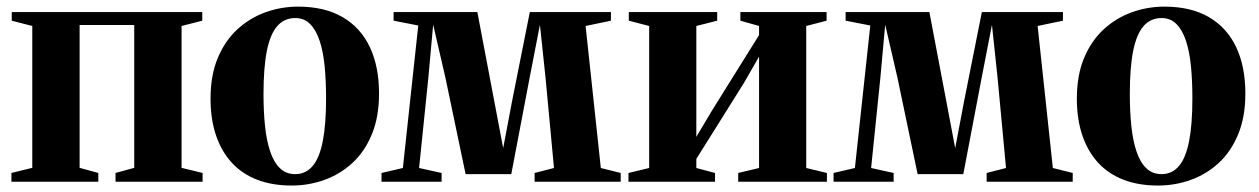

<svg xmlns="http://www.w3.org/2000/svg" viewBox="-20 -549 3802 580"><path d="M14.5 0V-26.5L77.5 -42V-470.5L15.5 -486.5V-512.5H591V-486.5L528.5 -470.5V-42L592 -26.5V0H329V-26.5L385.5 -42V-473.5H220.5V-42L277 -26.5V0Z M616 -250.5Q616 -322 638 -374.2Q660 -426.5 697.5 -460.8Q735 -495 782.2 -512Q829.5 -529 880.5 -529Q960 -529 1014.5 -497.5Q1069 -466 1097 -407.2Q1125 -348.5 1125 -266.5Q1125 -195.5 1103.2 -143Q1081.5 -90.5 1044 -56.2Q1006.5 -22 959.2 -5.2Q912 11.5 861 11.5Q802.5 11.5 757 -6Q711.5 -23.5 680.2 -57.5Q649 -91.5 632.5 -140.2Q616 -189 616 -250.5ZM872 -23Q903.5 -23 924.2 -47.2Q945 -71.5 955 -122.2Q965 -173 965 -251.5Q965 -303.5 960.8 -348Q956.5 -392.5 945.8 -425.2Q935 -458 917 -476.2Q899 -494.5 872 -494.5Q839 -494.5 817.8 -470.5Q796.5 -446.5 786.2 -395.8Q776 -345 776 -265Q776 -213.5 780.5 -169.2Q785 -125 796 -92Q807 -59 825.5 -41Q844 -23 872 -23Z M1132.5 0V-26.5L1197 -41.5L1243.5 -472L1169 -486.5V-512.5H1422L1473 -244L1500 -101.5L1527 -244L1580.5 -512.5H1825.5V-486.5L1749 -470.5L1795 -41.5L1855 -26.5V0H1595V-26.5L1653.5 -41.5L1628 -314L1611 -474L1580 -314.5L1524.5 -23H1386.5L1325.5 -314.5L1288.5 -474.5L1274 -314.5L1246 -41.5L1314 -26.5V0Z M1878.5 0V-26.5L1941 -41.5V-470.5L1879.5 -486.5V-512.5H2146.5V-486.5L2083.5 -470.5V-135.5L2129.5 -213L2273 -443V-470.5L2216.5 -486.5V-512.5H2477V-486.5L2415.5 -470.5V-41.5L2478 -26.5V0H2210V-26.5L2273 -41.5V-378L2227 -298L2083.5 -69V-41.5L2140 -26.5V0Z M2498 0V-26.5L2562.5 -41.5L2609 -472L2534.5 -486.5V-512.5H2787.5L2838.5 -244L2865.5 -101.5L2892.5 -244L2946 -512.5H3191V-486.5L3114.5 -470.5L3160.5 -41.5L3220.5 -26.5V0H2960.5V-26.5L3019 -41.5L2993.5 -314L2976.5 -474L2945.5 -314.5L2890 -23H2752L2691 -314.5L2654 -474.5L2639.5 -314.5L2611.5 -41.5L2679.5 -26.5V0Z M3233 -250.5Q3233 -322 3255 -374.2Q3277 -426.5 3314.5 -460.8Q3352 -495 3399.2 -512Q3446.5 -529 3497.5 -529Q3577 -529 3631.5 -497.5Q3686 -466 3714 -407.2Q3742 -348.5 3742 -266.5Q3742 -195.5 3720.2 -143Q3698.5 -90.5 3661 -56.2Q3623.5 -22 3576.2 -5.2Q3529 11.5 3478 11.5Q3419.5 11.5 3374 -6Q3328.5 -23.5 3297.2 -57.5Q3266 -91.5 3249.5 -140.2Q3233 -189 3233 -250.5ZM3489 -23Q3520.5 -23 3541.2 -47.2Q3562 -71.5 3572 -122.2Q3582 -173 3582 -251.5Q3582 -303.5 3577.8 -348Q3573.5 -392.5 3562.8 -425.2Q3552 -458 3534 -476.2Q3516 -494.5 3489 -494.5Q3456 -494.5 3434.8 -470.5Q3413.5 -446.5 3403.2 -395.8Q3393 -345 3393 -265Q3393 -213.5 3397.5 -169.2Q3402 -125 3413 -92Q3424 -59 3442.5 -41Q3461 -23 3489 -23Z"/></svg>

Font: Merriweather 120pt
Style: Bold
Weight: 700
Designer: Eben Sorkin
Foundry: Eben Sorkin
Version: Version 2.100